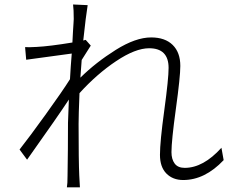

<svg xmlns="http://www.w3.org/2000/svg" viewBox="-20 -801 1040 848"><path d="M958 -148.4 967.8 -93.8Q884.8 -5.9 789.1 -5.9Q743.2 -5.9 714.8 -34.7Q686.5 -63.5 686.5 -117.2Q686.5 -174.8 705.6 -314Q724.6 -453.1 724.6 -501Q724.6 -587.9 638.7 -587.9Q578.1 -587.9 493.2 -531.2Q408.2 -474.6 331.1 -389.6Q327.1 -292 327.1 -253.9Q327.1 -89.8 330.1 -25.4L333 26.4H275.4Q278.3 11.7 278.3 -24.4Q279.3 -73.2 279.8 -142.1Q280.3 -210.9 280.3 -258.8Q280.3 -275.4 284.2 -361.3Q240.2 -293.9 99.6 -95.7L66.4 -140.6Q110.4 -196.3 183.1 -297.4Q255.9 -398.4 289.1 -451.2Q290 -468.8 292.5 -507.3Q294.9 -545.9 296.9 -564.5Q118.2 -540 95.7 -537.1L90.8 -592.8Q109.4 -591.8 142.6 -593.8Q199.2 -596.7 299.8 -613.3Q300.8 -632.8 302.2 -659.2Q303.7 -685.5 304.7 -698.7Q305.7 -711.9 305.7 -716.8Q305.7 -758.8 302.7 -781.2L367.2 -778.3Q359.4 -731.4 347.7 -622.1L358.4 -625L380.9 -599.6Q377.9 -594.7 363.3 -571.8Q348.6 -548.8 340.8 -536.1Q339.8 -523.4 337.9 -497.1Q335.9 -470.7 335 -458Q403.3 -525.4 491.2 -580.6Q579.1 -635.7 647.5 -635.7Q709 -635.7 742.7 -602.5Q776.4 -569.3 776.4 -509.8Q776.4 -461.9 756.8 -320.3Q737.3 -178.7 737.3 -128.9Q737.3 -97.7 751.5 -78.6Q765.6 -59.6 795.9 -59.6Q877.9 -59.6 958 -148.4Z"/></svg>

Font: Gen Shin Gothic Monospace Light
Style: Regular
Weight: 300
Designer: [Source Han Sans]
Ryoko NISHIZUKA  (kana & ideographs); Paul D. Hunt (Latin, Greek & Cyrillic); Wenlong ZHANG  (bopomofo
Version: Version 1.002.20150607